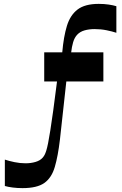

<svg xmlns="http://www.w3.org/2000/svg" viewBox="-20 -763 627 990"><path d="M5 196V60Q26 67 54.5 73Q83 79 112 79Q139 79 163 72Q187 65 200 50Q206 43 210 35.5Q214 28 218.5 14Q223 0 228 -25Q233 -50 239.5 -91Q246 -132 254.5 -193.5Q263 -255 274 -343H208V-493H301Q308 -574 325 -629.5Q342 -685 380 -714Q418 -743 489 -743Q517 -743 540.5 -739.5Q564 -736 580 -731V-594Q559 -601 529.5 -607Q500 -613 468 -613Q440 -613 416.5 -606.5Q393 -600 378 -584Q364 -569 357 -545Q350 -521 347 -493H513V-343H322L289 -43Q279 42 262.5 98Q246 154 208.5 180.5Q171 207 96 207Q70 207 46 204Q22 201 5 196Z"/></svg>

Font: Ojuju
Style: Bold
Weight: 700
Designer: Chisaokwu Joboson, Mirko Velimirovic
Foundry: Udi Foundry
Version: Version 1.000